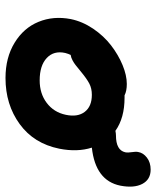

<svg xmlns="http://www.w3.org/2000/svg" viewBox="46 -650 575 708"><g transform="rotate(90 334.0 -295.5)"><path d="M267.1 -27.8Q191.9 -27.8 137.2 -61.3Q82.5 -94.7 60.1 -149.4Q37.6 -204.1 49.8 -268.1Q58.6 -311.5 85.4 -351.1Q112.3 -390.6 147 -417.2Q181.6 -443.8 219.5 -459.5Q257.3 -475.1 289.1 -475.1Q314.9 -475.1 331.1 -466.8H339.8Q414.6 -466.8 461.9 -433.1Q471.7 -435.1 479 -435.1Q533.2 -435.1 541 -469.2Q543 -479.5 540.5 -493.9Q538.1 -508.3 540 -517.1Q543 -535.6 560.8 -549.3Q578.6 -563 605 -563Q641.6 -563 657.7 -532.2Q673.8 -501.5 664.1 -451.2Q645.5 -359.4 523.9 -346.2Q541 -292.5 527.8 -226.1Q508.8 -132.3 437 -80.1Q365.2 -27.8 267.1 -27.8ZM174.8 -248Q165.5 -206.1 193.4 -179.9Q221.2 -153.8 275.9 -153.8Q324.7 -153.8 359.1 -179.9Q393.6 -206.1 402.8 -250Q412.1 -293.5 392.1 -319.8Q372.1 -346.2 329.1 -346.2Q305.7 -346.2 287.8 -336.9Q270 -327.6 244.1 -306.2Q226.1 -291.5 219 -285.9Q211.9 -280.3 201.9 -274.9Q191.9 -269.5 182.1 -268.1Q178.2 -260.7 174.8 -248Z"/></g></svg>

Font: Shantell Sans Irregular
Style: Italic
Weight: 600
Italic angle: -11.31°
Designer: Stephen Nixon, Anya Danilova, Shantell Martin
Foundry: Arrow Type
Version: Version 1.006;[9816181b4]